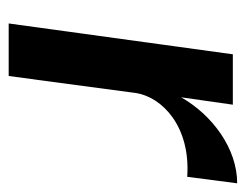

<svg xmlns="http://www.w3.org/2000/svg" viewBox="-82 -484 566 442"><g transform="rotate(90 201.0 -263.0)"><path d="M34 0H155L194 -292C203 -353 271 -419 387 -411L402 -526C322 -526 245 -469 204 -397L221 -516H105Z"/></g></svg>

Font: United Sans SemiBold
Style: Italic
Weight: 600
Italic angle: -8°
Designer: Pablo Impallari, Rodrigo Fuenzalida (Modified by Dan O. Williams)
Version: Version 1.000;PS 001.000;hotconv 1.0.88;makeotf.lib2.5.64775